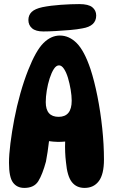

<svg xmlns="http://www.w3.org/2000/svg" viewBox="-20 -913 553 940"><path d="M99 7Q63 7 43.5 -19.5Q24 -46 24 -116Q24 -155 31 -211Q38 -267 50 -330Q62 -393 79.5 -455Q97 -517 118 -570Q156 -666 193 -702.5Q230 -739 273 -739Q319 -739 356 -701.5Q393 -664 423 -575Q442 -517 457 -441.5Q472 -366 480.5 -285.5Q489 -205 489 -132Q489 -60 464 -26.5Q439 7 394 7Q354 7 331.5 -22Q309 -51 303 -119Q300 -143 299 -169Q298 -195 299 -220Q261 -216 220 -222Q217 -194 213 -169Q209 -144 205 -122Q188 -59 167.5 -26Q147 7 99 7ZM267 -341Q331 -341 331 -420Q331 -444 326 -474Q321 -504 313 -531Q305 -558 293.5 -575.5Q282 -593 269 -593Q255 -593 243.5 -575Q232 -557 223 -529Q214 -501 209 -470Q204 -439 204 -413Q204 -341 267 -341ZM192 -759Q155 -759 137 -774.5Q119 -790 119 -815Q119 -839 135 -854.5Q151 -870 188 -878Q228 -886 278 -889.5Q328 -893 368 -893Q413 -893 432 -877.5Q451 -862 451 -837Q451 -785 383 -774Q358 -769 323 -766Q288 -763 252.5 -761Q217 -759 192 -759Z"/></svg>

Font: DynaPuff Condensed Medium
Style: Regular
Weight: 500
Width: 3
Designer: Toshi Omagari, Jennifer Daniel
Foundry: Google Fonts
Version: Version 2.000; ttfautohint (v1.8.4.7-5d5b)